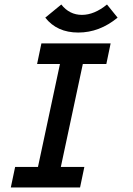

<svg xmlns="http://www.w3.org/2000/svg" viewBox="-20 -829 586 849"><path d="M334 0H27.8L46.9 -90.8H147.9L245.1 -545.9H144L163.1 -637.2H469.2L450.2 -545.9H346.2L249 -90.8H353ZM500 -751Q419.9 -685.1 326.2 -685.1Q231.9 -685.1 180.2 -751L251 -809.1Q287.1 -763.2 342.3 -763.2Q397 -763.2 453.1 -809.1Z"/></svg>

Font: Anonymous Pro
Style: Bold Italic
Weight: 700
Italic angle: -12°
Monospace: yes
Designer: Mark Simonson
Version: Version 1.003